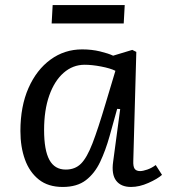

<svg xmlns="http://www.w3.org/2000/svg" viewBox="-20 -728 671 762"><path d="M509 -90Q508 -67 514.5 -58Q521 -49 536 -49Q547 -49 564.5 -55Q582 -61 598 -73L623 -34Q605 -18 569 -2Q533 14 500 14Q460 14 441 -11Q422 -36 429 -86L457 -295L445 -296L415 -188Q399 -131 377.5 -85.5Q356 -40 321 -13Q286 14 229 14Q171 14 134 -15.5Q97 -45 79 -95Q61 -145 61 -208Q61 -306 93 -378.5Q125 -451 180.5 -491.5Q236 -532 306 -532Q344 -532 377 -524Q410 -516 429 -507L505 -530L521 -522ZM241 -55Q278 -55 301.5 -78.5Q325 -102 347 -159Q369 -216 399 -317L438 -447Q418 -457 381.5 -464Q345 -471 316 -471Q269 -471 232.5 -439Q196 -407 175.5 -349Q155 -291 155 -212Q155 -132 176 -93.5Q197 -55 241 -55ZM189 -708H475L471 -635H185Z"/></svg>

Font: Literata 7pt
Style: Italic
Weight: 400
Italic angle: -2°
Designer: Latin by Veronika Burian and Jose Scaglione. Greek by Irene Vlachou. Cyrillic by Vera Evstafieva
Foundry: TypeTogether
Version: Version 3.002